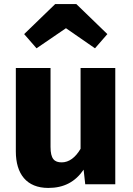

<svg xmlns="http://www.w3.org/2000/svg" viewBox="-20 -908 653 946"><path d="M160 -670 305 -769 448 -670 509 -740 356 -888H252L99 -740ZM548 -573H377V-175C352 -132 320 -108 284 -108C248 -108 229 -125 229 -184V-573H58V-162C58 -51 111 18 218 18C295 18 351 -12 392 -72L400 0H548Z"/></svg>

Font: Glow Sans SC Normal ExtraBold
Style: Regular
Weight: 800
Designer: Ryoko NISHIZUKA (kana, bopomofo & ideographs); Paul D. Hunt (Latin, Greek & Cyrillic); Sandoll Communications, Soo-young
Version: Version 0.93